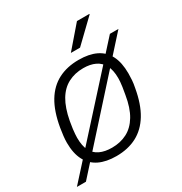

<svg xmlns="http://www.w3.org/2000/svg" viewBox="-216 -853 976 1032"><g transform="rotate(-30 272.0 -337.0)"><path d="M231 12Q168 12 124.5 -9Q81 -30 58 -73.5Q35 -117 35 -183Q35 -203 37.5 -224.5Q40 -246 44 -271Q60 -365 95.5 -423.5Q131 -482 185.5 -510Q240 -538 312 -538Q376 -538 419.5 -517Q463 -496 485.5 -452.5Q508 -409 508 -341Q508 -322 506.5 -300.5Q505 -279 500 -255Q484 -163 448 -104Q412 -45 357.5 -16.5Q303 12 231 12ZM233 -39Q285 -39 326.5 -60.5Q368 -82 396 -128.5Q424 -175 436 -249Q441 -276 443.5 -293.5Q446 -311 447 -323.5Q448 -336 448 -347Q448 -396 431.5 -427Q415 -458 384.5 -472.5Q354 -487 311 -487Q259 -487 217.5 -465.5Q176 -444 148.5 -398Q121 -352 107 -277Q102 -250 100 -232Q98 -214 97 -201.5Q96 -189 96 -179Q96 -129 111.5 -98.5Q127 -68 158 -53.5Q189 -39 233 -39ZM-37 49 528 -575H581L19 49ZM295 -591 409 -723H486V-720L352 -591Z"/></g></svg>

Font: Archivo SemiBold ExtraLight
Style: Italic
Weight: 250
Italic angle: -10°
Version: Version 2.001